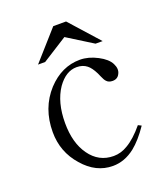

<svg xmlns="http://www.w3.org/2000/svg" viewBox="-128 -758 756 867"><g transform="rotate(-20 250.0 -325.0)"><path d="M450.2 -109.4 434.6 -117.2Q391.6 -65.4 352.5 -43Q320.3 -23.4 285.2 -23.4Q213.9 -23.4 170.9 -84Q128.9 -142.6 128.9 -238.3Q128.9 -337.9 171.9 -401.4Q211.9 -458 263.7 -458Q293 -458 312.5 -442.4Q329.1 -429.7 344.7 -398.4L352.5 -380.9Q360.4 -362.3 367.2 -355.5Q377 -343.8 396.5 -343.8Q420.9 -343.8 430.7 -365.2Q441.4 -385.7 427.7 -413.1Q414.1 -440.4 373 -461.9Q330.1 -484.4 289.1 -484.4Q201.2 -484.4 133.8 -412.1Q62.5 -334 62.5 -218.8Q62.5 -123 125 -52.7Q185.5 17.6 266.6 17.6Q323.2 17.6 373 -21.5Q411.1 -51.8 450.2 -109.4ZM415 -528.3 290 -668H228.5L104.5 -528.3H138.7L258.8 -604.5L380.9 -528.3Z"/></g></svg>

Font: Batang
Style: Regular
Weight: 400
Version: Version 2.21